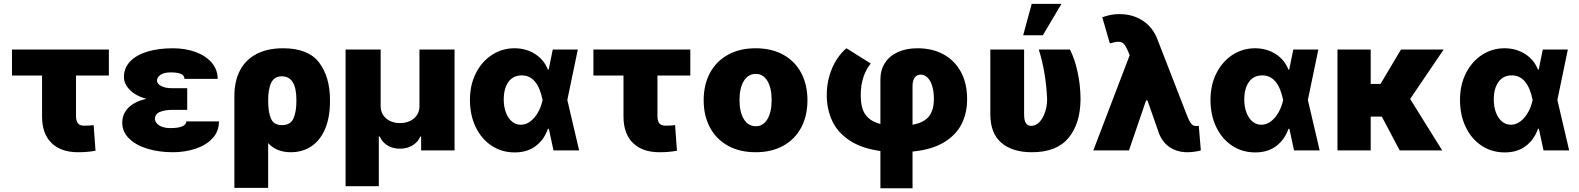

<svg xmlns="http://www.w3.org/2000/svg" viewBox="-20 -791 8307 1010"><path d="M552.7 -393.6H379.9V-179.7Q379.9 -155.3 389.6 -142.6Q399.4 -129.9 421.9 -129.9Q438.5 -129.9 449.2 -130.6Q460 -131.3 472.7 -132.8L482.4 2Q460 5.9 439.5 7.8Q418.9 9.8 390.6 9.8Q300.8 9.8 251 -38.8Q201.2 -87.4 201.2 -178.7V-393.6H43V-530.3H552.7Z M750 -271Q695.8 -285.6 664.1 -316.9Q632.3 -348.1 631.8 -386.7Q632.3 -434.6 665.3 -468.5Q698.2 -502.4 756.3 -519.8Q814.5 -537.1 889.6 -537.1Q954.1 -537.1 1007.8 -517.8Q1061.5 -498.5 1093.3 -461.9Q1125 -425.3 1125 -376H950.2Q950.2 -395 931.2 -402.6Q912.1 -410.2 877.9 -410.2Q842.8 -410.2 824.7 -397.5Q806.6 -384.8 805.7 -368.2Q806.2 -350.1 827.6 -338.6Q849.1 -327.1 882.8 -327.1H964.8V-212.9H882.8Q846.7 -212.9 821 -202.1Q795.4 -191.4 794.9 -165Q795.4 -153.3 804.7 -142.3Q814 -131.3 832 -124.3Q850.1 -117.2 876 -117.2Q918.5 -117.2 939.2 -126.5Q960 -135.7 960 -152.3H1131.8Q1131.8 -99.1 1097.4 -62.7Q1063 -26.4 1007.8 -8.3Q952.6 9.8 889.6 9.8Q814.9 9.8 754.4 -9Q693.8 -27.8 658.7 -62.7Q623.5 -97.7 623 -144.5Q623.5 -192.9 656.5 -225.3Q689.5 -257.8 750 -271Z M1468.8 -537.1Q1602.5 -537.1 1659.2 -461.2Q1715.8 -385.3 1715.8 -266.6V-256.8Q1715.8 -175.3 1691.2 -115.2Q1666.5 -55.2 1619.9 -22.7Q1573.2 9.8 1508.8 9.8Q1434.6 9.8 1390.6 -38.1V197.3H1212.9V-285.2Q1212.9 -364.7 1242.9 -421.4Q1272.9 -478 1330.6 -507.6Q1388.2 -537.1 1468.8 -537.1ZM1462.9 -132.8Q1508.3 -132.8 1523.7 -168Q1539.1 -203.1 1539.1 -256.8V-266.6Q1539.1 -389.6 1461.9 -389.6Q1423.8 -389.6 1407.2 -356.7Q1390.6 -323.7 1390.6 -262.7V-260.7Q1390.6 -202.1 1405.3 -167.5Q1419.9 -132.8 1462.9 -132.8Z M1797.9 -530.3H1982.4V-231.4Q1982.4 -206.1 1995.4 -186Q2008.3 -166 2031.5 -154.8Q2054.7 -143.6 2084 -143.6Q2113.8 -143.6 2137.2 -154.8Q2160.6 -166 2173.6 -186Q2186.5 -206.1 2186.5 -231.4V-530.3H2371.1V0H2195.3V-73.2H2191.4Q2178.2 -43 2149.7 -25.9Q2121.1 -8.8 2084 -8.8Q2046.9 -8.8 2018.6 -25.9Q1990.2 -43 1977.5 -73.2H1972.7V188.5H1797.9Z M2452.1 -265.6Q2452.1 -344.7 2483.6 -406.5Q2515.1 -468.3 2568.6 -502.7Q2622.1 -537.1 2686.5 -537.1Q2747.1 -537.1 2794.4 -507.1Q2841.8 -477.1 2862.3 -424.8H2866.2L2887.7 -530.3H3019.5L2964.4 -265.1L3026.4 0H2891.6L2867.2 -113.3H2862.3Q2843.3 -57.6 2798.6 -23.2Q2753.9 11.2 2686.5 10.7Q2619.6 10.7 2566.2 -24.4Q2512.7 -59.6 2482.4 -122.6Q2452.1 -185.5 2452.1 -265.6ZM2719.7 -134.8Q2747.1 -134.8 2770.8 -153.1Q2794.4 -171.4 2810.8 -200.9Q2827.1 -230.5 2834 -263.7L2834.5 -265.1L2834 -266.6Q2807.6 -394.5 2724.6 -394.5Q2679.2 -394.5 2654.5 -359.9Q2629.9 -325.2 2629.9 -267.6Q2629.9 -229 2641.4 -198.7Q2652.8 -168.5 2673.3 -151.6Q2693.8 -134.8 2719.7 -134.8Z M3611.3 -393.6H3438.5V-179.7Q3438.5 -155.3 3448.2 -142.6Q3458 -129.9 3480.5 -129.9Q3497.1 -129.9 3507.8 -130.6Q3518.6 -131.3 3531.2 -132.8L3541 2Q3518.6 5.9 3498 7.8Q3477.5 9.8 3449.2 9.8Q3359.4 9.8 3309.6 -38.8Q3259.8 -87.4 3259.8 -178.7V-393.6H3101.6V-530.3H3611.3Z M3681.6 -263.7Q3681.6 -345.2 3714.6 -407Q3747.6 -468.8 3809.3 -502.9Q3871.1 -537.1 3955.1 -537.1Q4039.1 -537.1 4100.6 -502.9Q4162.1 -468.8 4194.8 -407Q4227.5 -345.2 4227.5 -263.7Q4227.5 -182.1 4194.8 -120.4Q4162.1 -58.6 4100.6 -24.4Q4039.1 9.8 3955.1 9.8Q3871.1 9.8 3809.3 -24.4Q3747.6 -58.6 3714.6 -120.4Q3681.6 -182.1 3681.6 -263.7ZM4039.1 -264.6Q4039.1 -328.6 4016.8 -365.5Q3994.6 -402.3 3956.1 -402.3Q3916 -402.3 3893.1 -365.5Q3870.1 -328.6 3870.1 -264.6Q3870.1 -201.2 3893.1 -164.1Q3916 -127 3956.1 -127Q3994.6 -127 4016.8 -164.1Q4039.1 -201.2 4039.1 -264.6Z M4806.6 -537.1Q4885.3 -537.1 4944.1 -504.6Q5002.9 -472.2 5035.2 -411.9Q5067.4 -351.6 5067.4 -270.5Q5067.9 -200.2 5040 -141.8Q5012.2 -83.5 4948 -43.7Q4883.8 -3.9 4780.3 6.3V199.2H4611.3V3.4Q4510.3 -10.7 4447.3 -53.5Q4384.3 -96.2 4356.7 -157.2Q4329.1 -218.3 4329.1 -291Q4329.1 -346.7 4343.8 -394.8Q4358.4 -442.9 4381.8 -478.8Q4405.3 -514.6 4432.6 -537.1L4560.5 -457Q4535.2 -425.8 4521.5 -383.8Q4507.8 -341.8 4507.8 -291Q4507.8 -250 4516.6 -220.7Q4525.4 -191.4 4548.1 -170.4Q4570.8 -149.4 4611.3 -138.7V-373Q4611.3 -423.3 4635.5 -460.4Q4659.7 -497.6 4703.9 -517.3Q4748 -537.1 4806.6 -537.1ZM4892.6 -270.5Q4892.6 -309.6 4883.8 -338.4Q4875 -367.2 4859.4 -382.8Q4843.8 -398.4 4823.2 -398.4Q4802.7 -398.4 4791.5 -382.6Q4780.3 -366.7 4780.3 -337.9V-134.8Q4840.8 -146 4866.7 -179Q4892.6 -211.9 4892.6 -270.5Z M5367.2 -530.3V-191.4Q5367.2 -157.2 5376.7 -143.1Q5386.2 -128.9 5403.3 -128.9Q5429.7 -128.9 5449 -150.1Q5468.3 -171.4 5478.3 -203.9Q5488.3 -236.3 5488.3 -269.5Q5485.8 -335.4 5474.6 -403.3Q5463.4 -471.2 5444.3 -530.3H5608.4Q5632.3 -484.9 5647.9 -415.3Q5663.6 -345.7 5664.1 -269.5Q5663.1 -140.1 5600.6 -65.2Q5538.1 9.8 5408.2 9.8Q5304.7 9.8 5246.8 -40.5Q5189 -90.8 5189.5 -192.4V-530.3ZM5407.2 -770.5H5563.5L5465.8 -605.5H5362.3Z M6078.1 -85.9 6016.1 -262.7H6008.8L5918.9 0H5731.4L5922.4 -500L5913.1 -523.4Q5901.4 -550.3 5891.1 -560.8Q5880.9 -571.3 5863.3 -571.3Q5847.7 -571.3 5818.4 -562.5L5778.3 -700.2Q5803.2 -709 5824 -712.9Q5844.7 -716.8 5868.2 -716.8Q5939.5 -716.8 5992.4 -681.6Q6045.4 -646.5 6069.3 -582L6220.7 -192.4Q6231.4 -164.6 6238.8 -151.4Q6246.1 -138.2 6253.9 -133.1Q6261.7 -127.9 6274.4 -127.9Q6282.2 -127.9 6286.1 -128.9L6296.9 0Q6286.1 3.9 6265.4 6.8Q6244.6 9.8 6226.6 9.8Q6174.3 9.8 6135.7 -15.1Q6097.2 -40 6078.1 -85.9Z M6347.7 -265.6Q6347.7 -344.7 6379.2 -406.5Q6410.6 -468.3 6464.1 -502.7Q6517.6 -537.1 6582 -537.1Q6642.6 -537.1 6689.9 -507.1Q6737.3 -477.1 6757.8 -424.8H6761.7L6783.2 -530.3H6915L6859.9 -265.1L6921.9 0H6787.1L6762.7 -113.3H6757.8Q6738.8 -57.6 6694.1 -23.2Q6649.4 11.2 6582 10.7Q6515.1 10.7 6461.7 -24.4Q6408.2 -59.6 6377.9 -122.6Q6347.7 -185.5 6347.7 -265.6ZM6615.2 -134.8Q6642.6 -134.8 6666.3 -153.1Q6689.9 -171.4 6706.3 -200.9Q6722.7 -230.5 6729.5 -263.7L6730 -265.1L6729.5 -266.6Q6703.1 -394.5 6620.1 -394.5Q6574.7 -394.5 6550 -359.9Q6525.4 -325.2 6525.4 -267.6Q6525.4 -229 6536.9 -198.7Q6548.3 -168.5 6568.8 -151.6Q6589.4 -134.8 6615.2 -134.8Z M7190.4 -349.6H7242.2L7349.6 -530.3H7574.2L7397.9 -270.5L7566.4 0H7342.8L7249 -177.7H7190.4V0H7015.6V-530.3H7190.4Z M7660.2 -265.6Q7660.2 -344.7 7691.7 -406.5Q7723.1 -468.3 7776.6 -502.7Q7830.1 -537.1 7894.5 -537.1Q7955.1 -537.1 8002.4 -507.1Q8049.8 -477.1 8070.3 -424.8H8074.2L8095.7 -530.3H8227.5L8172.4 -265.1L8234.4 0H8099.6L8075.2 -113.3H8070.3Q8051.3 -57.6 8006.6 -23.2Q7961.9 11.2 7894.5 10.7Q7827.6 10.7 7774.2 -24.4Q7720.7 -59.6 7690.4 -122.6Q7660.2 -185.5 7660.2 -265.6ZM7927.7 -134.8Q7955.1 -134.8 7978.8 -153.1Q8002.4 -171.4 8018.8 -200.9Q8035.2 -230.5 8042 -263.7L8042.5 -265.1L8042 -266.6Q8015.6 -394.5 7932.6 -394.5Q7887.2 -394.5 7862.5 -359.9Q7837.9 -325.2 7837.9 -267.6Q7837.9 -229 7849.4 -198.7Q7860.8 -168.5 7881.3 -151.6Q7901.9 -134.8 7927.7 -134.8Z"/></svg>

Font: Pretendard JP Black
Style: Regular
Weight: 900
Designer: Base glyphs from Inter by Rasmus Andersson; Hangeul glyphs from Noto Sans CJK(Source Han Sans) by Jang Soo-young and Kan
Foundry: Kil Hyung-jin
Version: Version 1.309